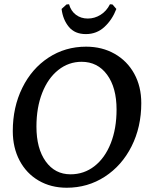

<svg xmlns="http://www.w3.org/2000/svg" viewBox="-20 -869 699 901"><path d="M40 -254Q40 -366 84.5 -456.5Q129 -547 207.5 -598.5Q286 -650 384 -650Q459 -650 518 -616.5Q577 -583 610 -523Q643 -463 643 -385Q643 -273 597.5 -182.5Q552 -92 472 -40Q392 12 293 12Q219 12 161.5 -21.5Q104 -55 72 -115.5Q40 -176 40 -254ZM527 -355Q527 -458 482.5 -518.5Q438 -579 363 -579Q302 -579 253.5 -540.5Q205 -502 178 -433Q151 -364 151 -275Q151 -172 194.5 -111.5Q238 -51 311 -51Q374 -51 423 -89Q472 -127 499.5 -196Q527 -265 527 -355ZM496 -849 508 -848 526 -827Q507 -777 470.5 -743Q434 -709 383 -709Q331 -709 303 -743Q275 -777 269 -827L292 -848L304 -849Q313 -817 336.5 -799.5Q360 -782 392 -782Q424 -782 452 -799.5Q480 -817 496 -849Z"/></svg>

Font: Alegreya Medium
Style: Italic
Weight: 500
Italic angle: -7°
Designer: Juan Pablo del Peral
Foundry: Huerta Tipografica
Version: Version 2.008; ttfautohint (v1.8)